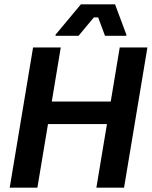

<svg xmlns="http://www.w3.org/2000/svg" viewBox="-20 -870 703 890"><path d="M25 0 133.3 -650H261.7L220 -399.2H493.3L535 -650H663.3L555 0H426.7L475.8 -295H202.5L153.3 0ZM237.5 -704.2V-709.2L355 -850H513.3L565.8 -709.2V-704.2H466.7L435 -789.2H415L344.2 -704.2Z"/></svg>

Font: Familjen Grotesk SemiBold
Style: Italic
Weight: 600
Italic angle: -9.46201°
Designer: Anders Wikstroem, Jonas Baeckman, Matilda Gysing, Kristian Moeller
Foundry: Familjen STHLM AB
Version: Version 2.002